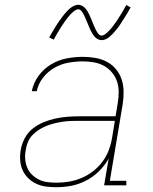

<svg xmlns="http://www.w3.org/2000/svg" viewBox="-20 -776 640 804"><path d="M215 8Q193 8 171.5 5Q150 2 131 -7Q112 -16 97.5 -30.5Q83 -45 74.5 -64Q66 -83 64.5 -105Q63 -127 67 -149Q71 -173 83.5 -197Q96 -221 117 -237.5Q138 -254 162 -264Q186 -274 211.5 -279.5Q237 -285 261.5 -287Q286 -289 311 -289H464L473 -344Q477 -368 477 -391Q477 -414 470 -435Q463 -456 448.5 -473Q434 -490 415 -500.5Q396 -511 373 -515Q350 -519 327 -519Q297 -519 266.5 -513.5Q236 -508 208.5 -492.5Q181 -477 160.5 -451Q140 -425 134 -394H113Q120 -429 141.5 -458.5Q163 -488 194 -506.5Q225 -525 259.5 -531.5Q294 -538 327 -538Q353 -538 379 -533.5Q405 -529 427 -517.5Q449 -506 465 -487Q481 -468 489 -444.5Q497 -421 497.5 -394.5Q498 -368 494 -341L440 -19H509V0H416L435 -112Q419 -83 394.5 -59Q370 -35 340 -19.5Q310 -4 278.5 2Q247 8 215 8ZM216 -11Q243 -11 269.5 -15.5Q296 -20 322 -31Q348 -42 371 -60Q394 -78 410.5 -101Q427 -124 436.5 -150Q446 -176 450 -203L461 -270H311Q294 -270 277.5 -269.5Q261 -269 244 -266.5Q227 -264 210 -260Q193 -256 176.5 -249.5Q160 -243 144.5 -233.5Q129 -224 116.5 -211Q104 -198 97 -181.5Q90 -165 88 -148Q84 -129 85.5 -110Q87 -91 94 -74Q101 -57 114 -44.5Q127 -32 143 -24Q159 -16 178 -13.5Q197 -11 216 -11ZM406 -608Q399 -608 393 -610.5Q387 -613 382.5 -616.5Q378 -620 374 -625Q370 -630 367 -635Q364 -640 361.5 -645Q359 -650 356.5 -655.5Q354 -661 351.5 -667Q349 -673 346.5 -679Q344 -685 341.5 -691Q339 -697 336.5 -702.5Q334 -708 332 -712.5Q330 -717 326 -723Q322 -729 318 -733Q314 -737 308 -737Q303 -737 298 -734.5Q293 -732 290 -729.5Q287 -727 283 -723.5Q279 -720 274.5 -715Q270 -710 268 -707.5Q266 -705 263.5 -702Q261 -699 258.5 -695.5Q256 -692 253.5 -688.5Q251 -685 248 -681Q245 -677 242.5 -673Q240 -669 237 -664.5Q234 -660 231 -655Q228 -650 224.5 -644.5Q221 -639 218 -633.5Q215 -628 211.5 -622Q208 -616 205 -610L186 -619Q192 -630 198 -640Q204 -650 209.5 -659.5Q215 -669 220.5 -677Q226 -685 231 -692Q236 -699 240.5 -705Q245 -711 249.5 -716.5Q254 -722 261 -729.5Q268 -737 275 -742.5Q282 -748 290.5 -752Q299 -756 308 -756Q314 -756 320 -753.5Q326 -751 330.5 -747.5Q335 -744 339 -739Q343 -734 346 -729.5Q349 -725 351.5 -719.5Q354 -714 356.5 -708.5Q359 -703 361.5 -697.5Q364 -692 366.5 -685.5Q369 -679 371.5 -673Q374 -667 376.5 -661.5Q379 -656 381 -651.5Q383 -647 387 -641Q391 -635 395 -631Q399 -627 406 -627Q410 -627 415 -629.5Q420 -632 423.5 -635Q427 -638 430.5 -641.5Q434 -645 438.5 -649.5Q443 -654 445 -656.5Q447 -659 449.5 -662Q452 -665 454.5 -668.5Q457 -672 459.5 -675.5Q462 -679 465 -683Q468 -687 471 -691.5Q474 -696 476.5 -700.5Q479 -705 482.5 -710Q486 -715 489 -720Q492 -725 495 -730.5Q498 -736 501.5 -742Q505 -748 509 -755L527 -745Q521 -734 515 -724Q509 -714 503.5 -705Q498 -696 492.5 -688Q487 -680 482.5 -672.5Q478 -665 473 -659Q468 -653 463.5 -647.5Q459 -642 452 -634.5Q445 -627 438.5 -621.5Q432 -616 423.5 -612Q415 -608 406 -608Z"/></svg>

Font: Iosevka Slab ThExObl
Style: Regular
Weight: 100
Width: 7
Italic angle: -9°
Monospace: yes
Designer: Belleve Invis
Foundry: Belleve Invis
Version: Version 11.1.1; ttfautohint (v1.8.3)